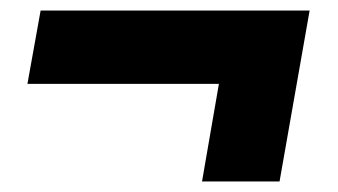

<svg xmlns="http://www.w3.org/2000/svg" viewBox="-20 -344 640 364"><path d="M57 -324H567L510 0H363L395 -185H32Z"/></svg>

Font: Livvic
Style: Bold Italic
Weight: 700
Italic angle: -10°
Designer: Jacques Le Bailly, Baron von Fonthausen
Version: Version 1.001; ttfautohint (v1.8.2)